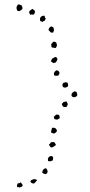

<svg xmlns="http://www.w3.org/2000/svg" viewBox="-20 -785 407 872"><path d="M59.6 65.4Q55.7 60.5 57.1 56.6Q58.6 52.7 60.5 47.9Q71.3 46.9 71.8 44.9Q72.3 43 74.2 43Q81.1 51.8 82.5 54.2Q84 56.6 81.1 61.5Q68.4 66.4 67.9 66.9Q67.4 67.4 65.4 64.5ZM122.1 33.2Q139.6 23.4 148.4 34.2Q140.6 42 139.2 43.9Q137.7 45.9 135.7 47.9Q127 49.8 121.1 43.9Q115.2 38.1 122.1 33.2ZM170.9 0Q174.8 -10.7 174.8 -12.7Q174.8 -14.6 176.8 -14.6Q180.7 -18.6 183.6 -20Q186.5 -21.5 190.4 -19.5Q195.3 -13.7 196.3 -6.8Q195.3 2 192.4 2.9Q189.5 3.9 188.5 5.9Q183.6 4.9 180.2 4.4Q176.8 3.9 174.8 0ZM198.2 -53.7Q198.2 -61.5 197.8 -62.5Q197.3 -63.5 197.3 -64.5Q198.2 -68.4 201.2 -70.3Q204.1 -72.3 206.1 -75.2Q213.9 -78.1 219.7 -73.2Q221.7 -68.4 221.2 -65.4Q220.7 -62.5 219.7 -56.6Q211.9 -53.7 209.5 -52.7Q207 -51.8 205.1 -52.7ZM202.1 -129.9Q208 -130.9 210.9 -138.7Q214.8 -138.7 218.3 -139.6Q221.7 -140.6 226.6 -138.7Q229.5 -136.7 231 -132.8Q232.4 -128.9 234.4 -127Q225.6 -119.1 218.3 -116.2Q210.9 -113.3 206.1 -121.1ZM212.9 -181.6Q210.9 -189.5 213.4 -193.8Q215.8 -198.2 215.8 -204.1Q222.7 -206.1 227.5 -204.1Q232.4 -203.1 235.8 -198.2Q239.3 -193.4 238.3 -188.5Q232.4 -180.7 225.6 -178.7Q223.6 -177.7 219.7 -180.2Q215.8 -182.6 212.9 -181.6ZM227.5 -244.1Q226.6 -247.1 225.6 -249Q224.6 -251 224.6 -254.9Q232.4 -262.7 235.4 -264.6Q240.2 -264.6 243.2 -264.2Q246.1 -263.7 249 -262.7Q249 -257.8 250.5 -255.4Q252 -252.9 251 -248Q243.2 -244.1 243.2 -243.2Q243.2 -242.2 241.2 -242.2Q235.4 -241.2 227.5 -244.1ZM282.2 -324.2Q289.1 -313.5 287.1 -308.6Q284.2 -301.8 281.2 -298.8Q277.3 -297.9 267.6 -299.8Q265.6 -303.7 262.7 -306.6Q259.8 -309.6 262.7 -315.4Q266.6 -320.3 268.6 -321.3Q270.5 -322.3 275.4 -323.2ZM304.7 -352.5Q304.7 -361.3 309.6 -364.3Q314.5 -367.2 316.4 -370.1Q320.3 -370.1 322.8 -369.1Q325.2 -368.2 327.1 -368.2Q333 -354.5 330.1 -350.6Q327.1 -346.7 323.2 -344.7Q315.4 -341.8 310.1 -344.7Q304.7 -347.7 304.7 -352.5ZM265.6 -390.6Q261.7 -400.4 265.1 -405.3Q268.6 -410.2 273.4 -410.2Q278.3 -412.1 281.7 -411.1Q285.2 -410.2 288.1 -408.2Q287.1 -404.3 288.6 -401.9Q290 -399.4 289.1 -394.5Q287.1 -389.6 279.3 -387.7Q271.5 -385.7 265.6 -390.6ZM225.6 -443.4Q225.6 -447.3 225.1 -449.7Q224.6 -452.1 225.6 -454.1Q226.6 -458 230 -460.9Q233.4 -463.9 236.3 -465.8Q250 -463.9 250 -453.1Q250 -449.2 248 -446.8Q246.1 -444.3 244.1 -441.4Q231.4 -440.4 229.5 -441.4Q227.5 -442.4 225.6 -443.4ZM210.9 -506.8Q215.8 -515.6 215.8 -516.6Q215.8 -517.6 216.8 -518.6Q227.5 -524.4 229.5 -525.4Q231.4 -526.4 232.4 -526.4Q238.3 -525.4 241.2 -515.6Q236.3 -503.9 232.9 -501.5Q229.5 -499 221.7 -499Q213.9 -503.9 210.9 -506.8ZM212.9 -572.3Q214.8 -575.2 213.4 -577.6Q211.9 -580.1 212.9 -585Q214.8 -587.9 217.3 -589.4Q219.7 -590.8 219.7 -594.7Q229.5 -597.7 236.3 -590.8Q236.3 -585.9 237.8 -583.5Q239.3 -581.1 238.3 -576.2Q236.3 -572.3 232.4 -566.4Q226.6 -568.4 221.2 -568.4Q215.8 -568.4 212.9 -572.3ZM222.7 -660.2Q226.6 -648.4 224.1 -645Q221.7 -641.6 223.6 -638.7Q212.9 -635.7 212.4 -636.7Q211.9 -637.7 210 -638.7Q201.2 -646.5 200.7 -647.9Q200.2 -649.4 201.2 -653.3Q207 -665 213.9 -665ZM163.1 -689.5Q159.2 -700.2 164.6 -707Q169.9 -713.9 180.7 -713.9Q183.6 -711.9 184.1 -707Q184.6 -702.1 188.5 -700.2Q186.5 -697.3 185.1 -695.3Q183.6 -693.4 182.6 -690.4Q174.8 -688.5 174.8 -687Q174.8 -685.5 172.9 -685.5ZM117.2 -717.8Q115.2 -721.7 113.8 -724.6Q112.3 -727.5 112.3 -732.4Q120.1 -741.2 122.6 -741.7Q125 -742.2 127 -745.1Q134.8 -739.3 136.7 -737.3Q138.7 -735.4 138.7 -733.4Q139.6 -729.5 137.7 -727.1Q135.7 -724.6 135.7 -720.7Q132.8 -717.8 127 -718.8Q121.1 -719.7 117.2 -717.8ZM57.6 -737.3Q56.6 -741.2 55.7 -744.6Q54.7 -748 54.7 -751Q55.7 -754.9 57.6 -758.3Q59.6 -761.7 61.5 -764.6Q67.4 -765.6 70.3 -763.7Q73.2 -761.7 78.1 -760.7Q80.1 -756.8 81.5 -752.4Q83 -748 81.1 -743.2Q74.2 -737.3 69.3 -734.4Q65.4 -734.4 62.5 -735.4Q59.6 -736.3 57.6 -737.3Z"/></svg>

Font: Codystar
Style: Light
Weight: 300
Version: Version 1.000